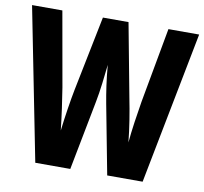

<svg xmlns="http://www.w3.org/2000/svg" viewBox="-79 -800 943 886"><g transform="rotate(10 392.5 -357.0)"><path d="M784 -714 645 0H479L417 -325Q410 -362 403.5 -407.5Q397 -453 393 -503Q389 -465 383 -416Q377 -367 369 -326L306 0H142L1 -714H143L205 -364Q212 -322 219.5 -267.5Q227 -213 232 -167Q238 -218 246.5 -272.5Q255 -327 262 -362L333 -714H453L519 -363Q527 -324 535.5 -270.5Q544 -217 549 -167Q553 -211 560.5 -263.5Q568 -316 576 -363L640 -714Z"/></g></svg>

Font: Noto Sans Bengali ExtraCondensed
Style: Bold
Weight: 700
Width: 2
Designer: Joana Ranito - Universal Thirst; Jelle Bosma - Monotype Design Team
Foundry: Universal Thirst ehf.
Version: Version 3.000; ttfautohint (v1.8.4.7-5d5b)